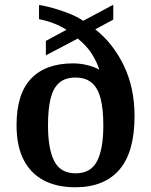

<svg xmlns="http://www.w3.org/2000/svg" viewBox="-20 -782 639 812"><path d="M298 10Q221 10 165.5 -19Q110 -48 80 -106Q50 -164 50 -253Q50 -385 111.5 -449.5Q173 -514 289 -514Q311 -514 331 -510.5Q351 -507 369 -501Q387 -495 400 -487Q390 -520 368.5 -554Q347 -588 309 -619L174 -548V-609L261 -656Q236 -672 208 -683Q180 -694 145 -701V-761Q172 -757 205.5 -747.5Q239 -738 273 -724.5Q307 -711 332 -694L459 -762V-699L383 -658Q458 -599 503.5 -505Q549 -411 549 -291Q549 -139 485 -64.5Q421 10 298 10ZM300 -49Q364 -49 390.5 -100.5Q417 -152 417 -252Q417 -320 405.5 -365Q394 -410 368 -432Q342 -454 299 -454Q256 -454 230.5 -432Q205 -410 194 -365.5Q183 -321 183 -252Q183 -152 209.5 -100.5Q236 -49 300 -49Z"/></svg>

Font: Noto Serif Kannada SemiBold
Style: Regular
Weight: 600
Version: Version 2.003